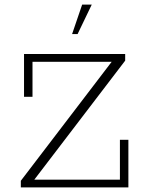

<svg xmlns="http://www.w3.org/2000/svg" viewBox="-20 -819 631 839"><path d="M71 0V-29L468 -549H122V-396H85V-583H527V-554L130 -34H504V-208H541V0ZM295 -670 339 -799H381L319 -670Z"/></svg>

Font: Rokkitt SemiBold ExtraLight
Style: Regular
Weight: 250
Version: Version 3.103